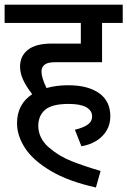

<svg xmlns="http://www.w3.org/2000/svg" viewBox="-29 -644 556 839"><path d="M152.3 -331.5Q152.3 -304.2 174.3 -259.3Q217.3 -271.5 269.5 -271.5Q354.5 -271.5 403.8 -237.1Q453.1 -202.6 453.1 -135.7Q453.1 -101.1 436.8 -73.5Q420.4 -45.9 391.6 -28.3Q362.8 -10.7 326.7 -4.9L298.3 -77.1Q332.5 -85 353 -98.6Q373.5 -112.3 373.5 -135.3Q373.5 -161.1 347.7 -175.5Q321.8 -189.9 271 -189.9Q198.2 -189.9 168.2 -164.3Q138.2 -138.7 138.2 -92.8Q139.6 -38.6 184.3 0Q229 38.6 283.9 60.3Q338.9 82 410.6 103L390.1 175.3Q269 148.4 191.9 102.3Q114.7 56.2 80.1 2.4Q45.4 -51.3 45.4 -105.5Q45.4 -188.5 111.8 -232.4Q85 -266.6 71.8 -295.9Q58.6 -325.2 58.6 -353Q58.6 -398.9 93 -426.3Q127.4 -453.6 197.3 -453.6H324.2V-543.9H-8.8V-623.5H507.3V-543.9H417V-372.1H210.9Q179.2 -372.1 165.8 -361.3Q152.3 -350.6 152.3 -331.5Z"/></svg>

Font: Varta SemiBold
Style: Regular
Weight: 600
Designer: Joana Correia, Viktoriya Grabowska, Eben Sorkin
Foundry: Sorkin Type
Version: Version 1.003; ttfautohint (v1.3) -l 8 -r 24 -G 200 -x 12 -H